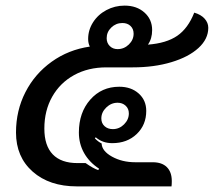

<svg xmlns="http://www.w3.org/2000/svg" viewBox="-20 -664 762 684"><path d="M37 -192Q37 -270 70.5 -335.5Q104 -401 164 -444Q224 -487 300 -498Q294 -510 294 -525Q294 -557 311.5 -584.5Q329 -612 359 -628Q389 -644 424 -644Q467 -644 494.5 -619.5Q522 -595 522 -557Q522 -526 507 -505Q573 -510 611.5 -536.5Q650 -563 672 -619Q696 -612 709 -597.5Q722 -583 722 -565Q722 -525 687 -493Q652 -461 590.5 -442.5Q529 -424 453 -424H359Q294 -424 244 -396.5Q194 -369 166 -319.5Q138 -270 138 -206Q138 -145 168 -114Q198 -83 256 -83H285Q312 -64 330 -58L333 -63Q298 -86 279.5 -119Q261 -152 261 -192Q261 -263 301.5 -309Q342 -355 405 -355Q447 -355 474 -331Q501 -307 501 -269Q501 -219 467 -186.5Q433 -154 380 -154Q345 -154 321 -175L318 -171Q331 -158 342 -153Q343 -126 379 -106Q415 -86 462 -86H524Q557 -86 574.5 -68.5Q592 -51 592 -19Q592 -7 591 0H254Q156 0 96.5 -52.5Q37 -105 37 -192ZM456 -544Q456 -561 445 -571.5Q434 -582 416 -582Q393 -582 376.5 -566Q360 -550 360 -528Q360 -511 371 -500Q382 -489 399 -489Q422 -489 439 -505.5Q456 -522 456 -544ZM439 -260Q439 -277 427.5 -287.5Q416 -298 399 -298Q376 -298 358.5 -281Q341 -264 341 -242Q341 -225 352.5 -214.5Q364 -204 382 -204Q405 -204 422 -221Q439 -238 439 -260Z"/></svg>

Font: K2D Medium
Style: Italic
Weight: 500
Italic angle: -10°
Designer: Katatrad Aksorn Co.,Ltd.
Foundry: Cadson Demak Co.,Ltd.
Version: Version 1.000; ttfautohint (v1.6)